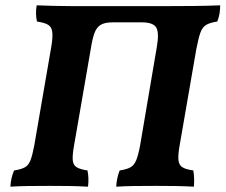

<svg xmlns="http://www.w3.org/2000/svg" viewBox="-20 -699 848 722"><path d="M19 3Q21 -31 33 -58Q59 -62 73 -69.5Q87 -77 94.5 -96Q102 -115 109 -153L173 -524Q179 -560 176.5 -579Q174 -598 160.5 -606Q147 -614 119 -618Q116 -631 115.5 -647Q115 -663 118 -679Q147 -678 178.5 -677Q210 -676 249.5 -676Q289 -676 344 -676H611Q659 -676 709 -676.5Q759 -677 808 -679Q808 -663 805.5 -648Q803 -633 797 -618Q770 -614 755.5 -605.5Q741 -597 733.5 -576Q726 -555 718 -513L656 -155Q649 -117 651 -97.5Q653 -78 666 -70Q679 -62 707 -58Q712 -28 709 3Q672 1 638.5 0.5Q605 0 566 0Q523 0 485 0.5Q447 1 417 3Q419 -31 430 -58Q456 -62 470 -69.5Q484 -77 492 -96Q500 -115 507 -153L570 -524Q579 -576 567.5 -595.5Q556 -615 513 -615H404Q374 -615 358.5 -605.5Q343 -596 335 -574Q327 -552 321 -513L259 -155Q252 -117 253.5 -97.5Q255 -78 268.5 -70Q282 -62 309 -58Q315 -28 311 3Q275 1 241.5 0.5Q208 0 168 0Q126 0 87.5 0.5Q49 1 19 3Z"/></svg>

Font: Vollkorn
Style: Bold Italic
Weight: 700
Italic angle: -11°
Designer: Friedrich Althausen
Foundry: Friedrich Althausen
Version: Version 5.000; ttfautohint (v1.8.3)